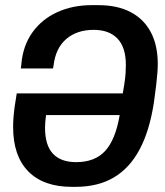

<svg xmlns="http://www.w3.org/2000/svg" viewBox="-20 -716 640 746"><path d="M259 10Q149 10 90 -50Q31 -110 31 -222Q31 -241 32.5 -260.5Q34 -280 37 -302L45 -353H457L463 -389Q467 -415 468 -432.5Q469 -450 469 -464Q469 -532 436.5 -566Q404 -600 344 -600Q279 -600 237.5 -564.5Q196 -529 188 -461L186 -450H61L63 -467Q69 -538 105.5 -589.5Q142 -641 202 -668.5Q262 -696 336 -696H362Q436 -696 487.5 -669Q539 -642 566 -591Q593 -540 593 -467Q593 -452 591.5 -433Q590 -414 587 -387Q584 -360 578 -318Q561 -207 522 -134.5Q483 -62 421.5 -26Q360 10 273 10ZM276 -86Q349 -86 389 -130Q429 -174 445 -269H159Q157 -256 156 -243Q155 -230 155 -219Q155 -152 185.5 -119Q216 -86 276 -86Z"/></svg>

Font: Chivo Mono Medium
Style: Italic
Weight: 500
Italic angle: -8.05°
Monospace: yes
Designer: Hector Gatti
Foundry: Omnibus-Type
Version: Version 1.008